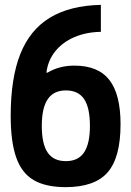

<svg xmlns="http://www.w3.org/2000/svg" viewBox="-20 -760 540 790"><path d="M250 10Q168 10 118.5 -19Q69 -48 46.5 -112.5Q24 -177 24 -283Q24 -438 63.5 -537.5Q103 -637 185 -687Q267 -737 395 -740V-629Q334 -628 285.5 -607Q237 -586 207 -548.5Q177 -511 171 -461H175Q201 -476 228 -483Q255 -490 286 -490Q384 -490 430 -431Q476 -372 476 -249Q476 -112 423 -51Q370 10 250 10ZM251 -97Q302 -97 326 -133Q350 -169 350 -242Q350 -317 326 -352.5Q302 -388 251 -388Q201 -388 176.5 -352Q152 -316 152 -242Q152 -168 176 -132.5Q200 -97 251 -97Z"/></svg>

Font: M PLUS Code Latin SemiBold
Style: Regular
Weight: 600
Designer: Coji Morishita
Foundry: UNDERFOREST DESIGN
Version: Version 1.002; ttfautohint (v1.8.3)